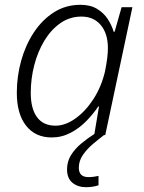

<svg xmlns="http://www.w3.org/2000/svg" viewBox="-20 -562 598 799"><path d="M195 10Q127 10 88.5 -39Q50 -88 50 -176Q50 -244 68 -309Q86 -374 120.5 -426.5Q155 -479 204 -510.5Q253 -542 315 -542Q356 -542 384 -525Q412 -508 428.5 -482.5Q445 -457 453 -430H457L486 -532H531L418 0H372L392 -119H389Q369 -89 340 -59Q311 -29 274 -9.5Q237 10 195 10ZM211 -39Q252 -39 294 -69Q336 -99 369 -150Q402 -201 417 -265Q423 -295 426 -318.5Q429 -342 429 -362Q429 -422 399.5 -457.5Q370 -493 319 -493Q270 -493 231 -465.5Q192 -438 164.5 -392.5Q137 -347 122.5 -290.5Q108 -234 108 -175Q108 -110 134 -74.5Q160 -39 211 -39ZM338 217Q304 217 281.5 198.5Q259 180 259 143Q259 110 275.5 83.5Q292 57 318.5 35Q345 13 375 -6L413 0Q392 16 367.5 36.5Q343 57 325.5 82Q308 107 308 136Q308 175 348 175Q360 175 370.5 173.5Q381 172 390 170V209Q366 217 338 217Z"/></svg>

Font: Noto Sans Light
Style: Italic
Weight: 300
Italic angle: -12°
Designer: Monotype Design Team
Foundry: Monotype Imaging Inc.
Version: Version 2.013; ttfautohint (v1.8.4.7-5d5b)